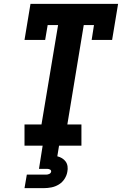

<svg xmlns="http://www.w3.org/2000/svg" viewBox="-20 -755 640 995"><path d="M107 0V-110H195L281 -625H227L214 -548H107L138 -735H592L561 -548H455L467 -625H414L329 -110H402V0ZM107 220 119 150H219Q227 150 235 146.5Q243 143 245 135Q246 127 239 123.5Q232 120 224 120H182L201 0H286L277 55Q290 58 301.5 65Q313 72 320.5 82.5Q328 93 330 107Q332 121 329 135Q326 154 314.5 172Q303 190 285 201Q267 212 247 216Q227 220 207 220Z"/></svg>

Font: Iosevka Slab XBdEx
Style: Italic
Weight: 800
Width: 7
Italic angle: -9°
Monospace: yes
Designer: Belleve Invis
Foundry: Belleve Invis
Version: Version 11.1.1; ttfautohint (v1.8.3)